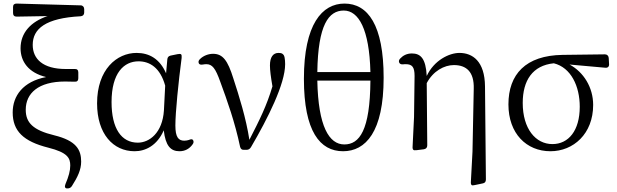

<svg xmlns="http://www.w3.org/2000/svg" viewBox="-20 -828 3450 1074"><path d="M355 226H358C368 226 376 222 382 213C414 163 434 122 434 76C434 9 406 -41 284 -71C164 -100 124 -142 124 -214C124 -306 194 -372 344 -372C357 -372 377 -371 398 -371C411 -370 418 -377 418 -390V-423C418 -436 411 -443 398 -442C380 -442 360 -442 348 -442C219 -442 163 -499 163 -577C163 -667 235 -727 431 -737C444 -738 451 -746 451 -758V-777C451 -789 443 -798 431 -798L73 -808C60 -808 53 -802 53 -789V-755C53 -742 60 -735 73 -735L246 -738C153 -707 95 -645 95 -558C95 -484 139 -421 238 -397C108 -372 51 -291 51 -199C51 -95 111 -37 250 -2C358 25 373 56 373 98C373 127 364 160 346 202C340 217 344 226 355 226Z M733 18C794 18 859 -14 896 -99C906 -13 934 18 984 18C1015 18 1040 4 1057 -20C1064 -29 1064 -37 1060 -44C1056 -51 1048 -50 1036 -45C1029 -43 1021 -41 1011 -41C978 -41 961 -61 961 -126C961 -198 978 -368 996 -504C997 -515 996 -521 993 -524C990 -527 983 -527 973 -525L934 -517C922 -514 917 -507 916 -496L909 -418C874 -498 816 -532 744 -532C633 -532 523 -439 523 -250C523 -79 613 18 733 18ZM604 -257C604 -421 674 -485 755 -485C817 -485 876 -450 904 -349L897 -211C889 -84 815 -30 751 -30C659 -30 604 -109 604 -257Z M1345 10H1360C1370 10 1378 5 1384 -5C1479 -167 1575 -359 1575 -469C1575 -483 1574 -495 1572 -506C1570 -515 1568 -521 1560 -527C1554 -531 1547 -532 1538 -532C1508 -532 1490 -509 1490 -462C1490 -435 1495 -397 1504 -345C1472 -237 1432 -157 1375 -46C1356 -168 1318 -289 1285 -390C1254 -490 1226 -527 1172 -527C1148 -527 1119 -518 1098 -497C1090 -489 1089 -482 1092 -474C1095 -467 1103 -465 1115 -467C1121 -468 1127 -469 1134 -469C1167 -469 1185 -447 1212 -371C1251 -265 1294 -145 1323 -7C1326 5 1333 11 1345 10Z M1899 18C2025 18 2126 -90 2126 -393C2126 -688 2038 -808 1907 -808C1782 -808 1680 -693 1680 -387C1680 -93 1770 18 1899 18ZM1755 -377H2052C2050 -99 1991 -20 1906 -20C1821 -20 1760 -121 1755 -377ZM1755 -425C1759 -689 1818 -769 1903 -769C1986 -769 2046 -665 2052 -425Z M2299 -403 2296 -173 2288 -9C2287 1 2289 7 2292 10C2295 13 2301 13 2311 12L2351 7C2363 5 2370 -2 2370 -15L2367 -363C2403 -431 2465 -464 2519 -464C2588 -464 2633 -427 2630 -331L2623 20L2614 188C2613 198 2615 204 2618 207C2621 210 2627 209 2637 207L2680 198C2692 196 2698 189 2698 176L2693 -344C2692 -486 2623 -532 2550 -532C2493 -532 2408 -491 2367 -403C2362 -502 2332 -529 2284 -529C2255 -529 2234 -517 2219 -501C2211 -493 2210 -485 2213 -478C2216 -471 2223 -467 2235 -468C2240 -469 2244 -469 2249 -469C2286 -469 2299 -453 2299 -403Z M3059 18C3187 18 3298 -79 3298 -241C3298 -340 3244 -425 3166 -467L3367 -449C3380 -448 3388 -456 3387 -469L3385 -504C3384 -516 3376 -524 3364 -524L3127 -521C2920 -518 2824 -412 2824 -244C2824 -81 2925 18 3059 18ZM2904 -252C2904 -378 2959 -462 3078 -474C3174 -450 3223 -346 3223 -231C3223 -97 3160 -22 3070 -22C2976 -22 2904 -108 2904 -252Z"/></svg>

Font: 寒蝉锦书宋
Style: Regular
Weight: 400
Designer: 寒蝉锦书宋{Warren} 思源宋体{Ryoko NISHIZUKA 西塚涼子 (kana & ideographs); Frank Grießhammer (Latin, Greek & Cyrillic); Wenlong ZHANG 
Foundry: Adobe & ChillType
Version: Version 2.000;Glyphs 3.1.1 (3135)